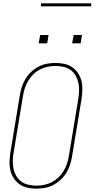

<svg xmlns="http://www.w3.org/2000/svg" viewBox="-20 -1119 565 1147"><path d="M197 8Q169 8 143 2Q117 -4 96.5 -18.5Q76 -33 62 -54.5Q48 -76 42 -101.5Q36 -127 37 -154Q38 -181 42 -208L99 -553Q103 -578 111.5 -603Q120 -628 134 -650.5Q148 -673 168.5 -691.5Q189 -710 212.5 -722Q236 -734 261.5 -738.5Q287 -743 312 -743Q340 -743 366 -737Q392 -731 412.5 -716.5Q433 -702 447 -680.5Q461 -659 467 -633.5Q473 -608 472 -581Q471 -554 467 -527L410 -182Q406 -157 397.5 -132Q389 -107 375 -84.5Q361 -62 340.5 -43.5Q320 -25 296.5 -13Q273 -1 247.5 3.5Q222 8 197 8ZM197 -10Q220 -10 243 -14.5Q266 -19 288 -30Q310 -41 328 -58Q346 -75 359 -96Q372 -117 379.5 -139.5Q387 -162 391 -185L448 -530Q452 -554 452.5 -578.5Q453 -603 448 -625.5Q443 -648 431.5 -668Q420 -688 401.5 -701Q383 -714 359.5 -719.5Q336 -725 312 -725Q289 -725 266 -720.5Q243 -716 221 -705Q199 -694 181 -677Q163 -660 150 -639Q137 -618 129.5 -595.5Q122 -573 118 -550L61 -205Q57 -181 56.5 -156.5Q56 -132 61 -109.5Q66 -87 78 -67Q90 -47 108 -34Q126 -21 149.5 -15.5Q173 -10 197 -10ZM411 -860 420 -910H470L462 -860ZM211 -860 220 -910H270L262 -860ZM225 -1081V-1099H525V-1081Z"/></svg>

Font: Iosevka SS04 Thin
Style: Italic
Weight: 100
Italic angle: -9°
Monospace: yes
Designer: Belleve Invis
Foundry: Belleve Invis
Version: Version 19.0.0; ttfautohint (v1.8.4)